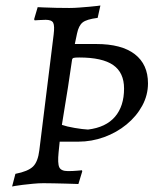

<svg xmlns="http://www.w3.org/2000/svg" viewBox="-20 -666 563 698"><path d="M252 -506H330Q422 -506 470 -469Q518 -432 518 -363Q518 -320 497 -281.5Q476 -243 440 -213.5Q404 -184 358.5 -167.5Q313 -151 265 -151H197L193 -112Q189 -72 195.5 -58Q202 -44 227 -44Q244 -44 261 -45.5Q278 -47 278 -47L279 -43L265 3Q265 3 252 2.5Q239 2 218.5 1.5Q198 1 176.5 0.5Q155 0 138 0Q120 0 100 2Q80 4 62.5 6Q45 8 34.5 10Q24 12 24 12L36 -34Q82 -43 100 -60.5Q118 -78 123 -120L175 -540Q179 -572 173.5 -583Q168 -594 146 -594Q136 -594 121 -593Q106 -592 106 -592L104 -596L117 -640Q118 -640 138 -639Q158 -638 185 -637.5Q212 -637 232 -637Q249 -637 268 -638.5Q287 -640 305 -641.5Q323 -643 334 -644.5Q345 -646 345 -646L335 -601Q295 -596 280.5 -584.5Q266 -573 260 -544ZM242 -449Q234 -392 227 -348Q220 -304 214.5 -271Q209 -238 205 -212Q222 -206 251 -201Q280 -196 300 -195Q365 -203 398 -241.5Q431 -280 431 -344Q431 -402 391.5 -429.5Q352 -457 268 -457Q252 -457 247.5 -455.5Q243 -454 242 -449Z"/></svg>

Font: Alegreya
Style: Italic
Weight: 400
Italic angle: -7°
Designer: Juan Pablo del Peral
Foundry: Huerta Tipografica
Version: Version 2.009